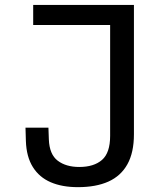

<svg xmlns="http://www.w3.org/2000/svg" viewBox="-20 -750 660 781"><path d="M177 -230.7 178.7 -183Q181 -122 214.7 -96.4Q248.3 -70.8 302.5 -70.8Q361.8 -70.8 394.9 -99.5Q428 -128.2 428 -197.5V-730H524.8V-204Q524.8 -129.5 498.2 -81.8Q471.7 -34.2 421 -11.4Q370.3 11.3 296.8 11.3Q232.8 11.3 186.3 -8.7Q139.8 -28.7 113.7 -70.4Q87.5 -112.2 85.3 -176L83.7 -230.7ZM485.7 -648.2H115V-730H485.7Z"/></svg>

Font: Monaspace Neon Var
Style: Regular
Weight: 400
Designer: Riley Cran and the Lettermatic Team
Version: Version 1.000 (Monaspace Neon Var)